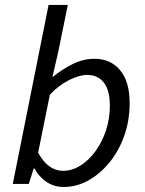

<svg xmlns="http://www.w3.org/2000/svg" viewBox="-20 -732 576 764"><path d="M233.7 12Q195.1 12 165.1 -8.2Q135 -28.3 117.2 -61.4H114L94.5 0H30.8L173.3 -712.4H249.9L211 -522.2L188.8 -426.4H190.8Q227.2 -456.2 269.2 -477.1Q311.1 -498.1 355.9 -498.1Q420 -498.1 457.9 -452.8Q495.9 -407.5 495.9 -321.7Q495.9 -251.9 474.2 -191.2Q452.5 -130.5 415 -84.9Q377.5 -39.4 331 -13.7Q284.4 12 233.7 12ZM230.5 -52.3Q267 -52.3 300.6 -73.5Q334.2 -94.8 360.3 -130.9Q386.4 -166.9 401.8 -213.6Q417.1 -260.3 417.1 -310.5Q417.1 -372.9 393.2 -403.4Q369.3 -433.8 328.1 -433.8Q294.6 -433.8 253.7 -412.8Q212.8 -391.9 178.4 -355.1L131.7 -124.4Q153 -86.4 177.6 -69.4Q202.2 -52.3 230.5 -52.3Z"/></svg>

Font: Source Sans Variable
Style: Italic
Weight: 200
Italic angle: -11°
Designer: Paul D. Hunt
Foundry: Adobe Systems Incorporated
Version: Version 3.006;hotconv 1.0.111;makeotfexe 2.5.65597